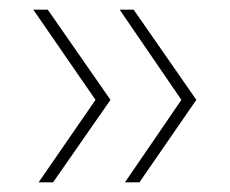

<svg xmlns="http://www.w3.org/2000/svg" viewBox="-20 -491 477 398"><path d="M239 -113 356 -284 228 -471H257L387 -284L269 -113ZM60 -113 178 -284 49 -471H79L209 -284L90 -113Z"/></svg>

Font: Alumni Sans Thin Thin
Style: Regular
Weight: 250
Version: Version 1.018